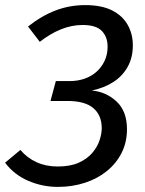

<svg xmlns="http://www.w3.org/2000/svg" viewBox="-35 -721 570 753"><path d="M299 -701Q363 -701 404 -680.5Q445 -660 465.5 -624Q486 -588 486 -543Q486 -495 465.5 -458.5Q445 -422 409 -399Q373 -376 325 -366Q381 -361 422 -323Q463 -285 463 -214Q463 -163 442 -121.5Q421 -80 384 -50Q347 -20 297.5 -4Q248 12 192 12Q131 12 75.5 -12Q20 -36 -15 -83L45 -133Q71 -102 108 -85Q145 -68 191 -68Q241 -68 274 -83Q307 -98 327 -121.5Q347 -145 355.5 -171Q364 -197 364 -218Q364 -269 331 -297Q298 -325 230 -325H163L184 -403H238Q270 -403 297 -412.5Q324 -422 344 -440Q364 -458 375.5 -483Q387 -508 387 -538Q387 -576 364.5 -599.5Q342 -623 289 -623Q246 -623 204 -606Q162 -589 121 -557L75 -617Q128 -659 183 -680Q238 -701 299 -701Z"/></svg>

Font: Fira Sans Variable
Style: Italic
Weight: 397
Italic angle: -8°
Designer: Carrois Corporate & Edenspiekermann AG
Foundry: Carrois Corporate GbR & Edenspiekermann AG
Version: Version 4.202